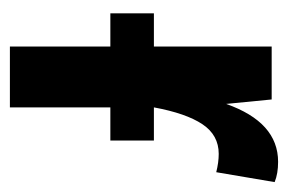

<svg xmlns="http://www.w3.org/2000/svg" viewBox="-117 -465 582 388"><g transform="rotate(90 174.0 -271.0)"><path d="M348 -535 328 -417Q308 -422 291 -422Q253 -422 231 -389Q209 -356 197 -291H264V-203H197V0H74V-203H7V-291H74V-529H181L190 -437Q227 -542 307 -542Q331 -542 348 -535Z"/></g></svg>

Font: Fira Sans Compressed Medium
Style: Regular
Weight: 500
Width: 1
Designer: bBox Type GmbH & Carrois Corporate GbR & Edenspiekermann AG
Foundry: bBox Type GmbH & Carrois Corporate GbR & Edenspiekermann AG
Version: Version 4.301